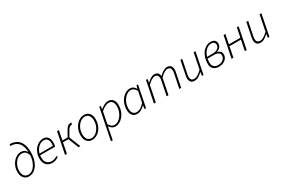

<svg xmlns="http://www.w3.org/2000/svg" viewBox="123 -2125 5506 3744"><g transform="rotate(-30 2876.5 -252.5)"><path d="M205 12Q157 12 120.5 -10Q84 -32 64 -74.5Q44 -117 44 -177Q44 -240 65 -295.5Q86 -351 121.5 -393Q157 -435 202 -458.5Q247 -482 294 -482Q340 -482 369.5 -465Q399 -448 416.5 -419.5Q434 -391 442 -358L431 -321Q412 -381 382.5 -413.5Q353 -446 294 -446Q255 -446 218 -425Q181 -404 151 -367Q121 -330 103 -282.5Q85 -235 85 -183Q85 -106 117.5 -65Q150 -24 210 -24Q265 -24 314.5 -67.5Q364 -111 395.5 -190.5Q427 -270 427 -379Q427 -534 363 -610Q299 -686 177 -686L184 -722Q273 -722 336 -684.5Q399 -647 432.5 -572.5Q466 -498 466 -386Q466 -264 430.5 -174.5Q395 -85 336 -36.5Q277 12 205 12Z M731 12Q647 12 597 -38.5Q547 -89 547 -186Q547 -254 568.5 -310Q590 -366 626 -406.5Q662 -447 706 -469.5Q750 -492 797 -492Q849 -492 881 -470Q913 -448 927 -409.5Q941 -371 941 -322Q941 -305 939.5 -289.5Q938 -274 934.5 -261Q931 -248 928 -237H580L587 -272H897Q900 -287 901.5 -300Q903 -313 903 -328Q903 -360 892.5 -389.5Q882 -419 858 -437.5Q834 -456 793 -456Q756 -456 719.5 -436.5Q683 -417 653.5 -381.5Q624 -346 606 -297Q588 -248 588 -191Q588 -129 608.5 -92.5Q629 -56 662.5 -40Q696 -24 736 -24Q773 -24 802 -36Q831 -48 857 -66L875 -40Q847 -19 811.5 -3.5Q776 12 731 12Z M1016 0 1113 -480H1154L1113 -270H1230L1296 -388Q1331 -450 1360 -469.5Q1389 -489 1416 -489Q1430 -489 1439 -484L1427 -443Q1423 -445 1420 -445Q1417 -445 1413 -445Q1395 -445 1374.5 -431Q1354 -417 1327 -369L1260 -252L1361 0H1318L1226 -233H1104L1058 0Z M1629 12Q1579 12 1542.5 -10.5Q1506 -33 1486.5 -75.5Q1467 -118 1467 -178Q1467 -246 1488.5 -303Q1510 -360 1546 -402.5Q1582 -445 1627.5 -468.5Q1673 -492 1720 -492Q1770 -492 1806.5 -469.5Q1843 -447 1863 -404.5Q1883 -362 1883 -302Q1883 -235 1861.5 -177.5Q1840 -120 1804 -78Q1768 -36 1722.5 -12Q1677 12 1629 12ZM1633 -24Q1672 -24 1709 -45.5Q1746 -67 1775.5 -105Q1805 -143 1823 -192Q1841 -241 1841 -297Q1841 -375 1808.5 -415.5Q1776 -456 1717 -456Q1679 -456 1641.5 -434.5Q1604 -413 1574 -375.5Q1544 -338 1526 -288.5Q1508 -239 1508 -184Q1508 -106 1540.5 -65Q1573 -24 1633 -24Z M1924 217 2064 -480H2098L2088 -412H2092Q2130 -444 2174.5 -468Q2219 -492 2268 -492Q2332 -492 2370 -447.5Q2408 -403 2408 -319Q2408 -250 2386.5 -189.5Q2365 -129 2327.5 -84Q2290 -39 2244 -13.5Q2198 12 2148 12Q2106 12 2074 -10Q2042 -32 2021 -65H2019L1998 43L1965 217ZM2148 -24Q2191 -24 2230.5 -48.5Q2270 -73 2300.5 -114Q2331 -155 2349 -206.5Q2367 -258 2367 -312Q2367 -384 2338 -420Q2309 -456 2259 -456Q2220 -456 2171.5 -431Q2123 -406 2082 -366L2030 -107Q2057 -62 2085.5 -43Q2114 -24 2148 -24Z M2635 12Q2572 12 2533.5 -32.5Q2495 -77 2495 -161Q2495 -230 2516.5 -290.5Q2538 -351 2575.5 -396Q2613 -441 2660 -466.5Q2707 -492 2756 -492Q2799 -492 2830 -470.5Q2861 -449 2880 -414H2883L2902 -480H2936L2840 0H2805L2816 -76H2812Q2776 -38 2730.5 -13Q2685 12 2635 12ZM2644 -24Q2691 -24 2736.5 -51Q2782 -78 2824 -128L2874 -369Q2848 -416 2818.5 -436Q2789 -456 2755 -456Q2712 -456 2673 -431.5Q2634 -407 2603.5 -366.5Q2573 -326 2555 -274.5Q2537 -223 2537 -169Q2537 -96 2566 -60Q2595 -24 2644 -24Z M3018 0 3115 -480H3149L3139 -404H3143Q3183 -442 3225 -467Q3267 -492 3302 -492Q3362 -492 3386.5 -462.5Q3411 -433 3413 -392Q3463 -441 3508 -466.5Q3553 -492 3588 -492Q3648 -492 3674.5 -459.5Q3701 -427 3701 -375Q3701 -357 3699 -344Q3697 -331 3693 -310L3631 0H3589L3651 -304Q3656 -327 3657.5 -339.5Q3659 -352 3659 -366Q3659 -411 3639.5 -433Q3620 -455 3576 -455Q3552 -455 3509.5 -431.5Q3467 -408 3416 -354L3345 0H3304L3365 -304Q3370 -327 3371.5 -339.5Q3373 -352 3373 -366Q3373 -411 3353.5 -433Q3334 -455 3290 -455Q3267 -455 3224 -431.5Q3181 -408 3131 -354L3060 0Z M3935 12Q3874 12 3847.5 -20.5Q3821 -53 3821 -105Q3821 -123 3823 -136Q3825 -149 3829 -170L3891 -480H3932L3870 -176Q3866 -155 3864 -141.5Q3862 -128 3862 -114Q3862 -70 3882 -47.5Q3902 -25 3948 -25Q3979 -25 4021.5 -49.5Q4064 -74 4118 -126L4189 -480H4230L4134 0H4099L4110 -78H4106Q4065 -40 4022 -14Q3979 12 3935 12Z M4479 12Q4402 12 4357.5 -29.5Q4313 -71 4313 -142Q4313 -227 4335.5 -292.5Q4358 -358 4395.5 -402.5Q4433 -447 4477.5 -469.5Q4522 -492 4567 -492Q4630 -492 4661 -465Q4692 -438 4692 -385Q4692 -338 4661.5 -305Q4631 -272 4589 -258V-254Q4627 -247 4652.5 -222.5Q4678 -198 4678 -151Q4678 -105 4653 -68.5Q4628 -32 4583.5 -10Q4539 12 4479 12ZM4483 -24Q4527 -24 4562 -40.5Q4597 -57 4617 -85.5Q4637 -114 4637 -149Q4637 -194 4602 -215.5Q4567 -237 4505 -237H4346L4352 -272H4498Q4550 -272 4584 -287.5Q4618 -303 4635 -327.5Q4652 -352 4652 -379Q4652 -457 4561 -457Q4526 -457 4490 -437Q4454 -417 4423 -377.5Q4392 -338 4373 -280.5Q4354 -223 4354 -149Q4354 -90 4388.5 -57Q4423 -24 4483 -24Z M4765 0 4862 -480H4903L4862 -270H5119L5161 -480H5202L5106 0H5064L5111 -233H4853L4807 0Z M5419 12Q5358 12 5331.5 -20.5Q5305 -53 5305 -105Q5305 -123 5307 -136Q5309 -149 5313 -170L5375 -480H5416L5354 -176Q5350 -155 5348 -141.5Q5346 -128 5346 -114Q5346 -70 5366 -47.5Q5386 -25 5432 -25Q5463 -25 5505.5 -49.5Q5548 -74 5602 -126L5673 -480H5714L5618 0H5583L5594 -78H5590Q5549 -40 5506 -14Q5463 12 5419 12Z"/></g></svg>

Font: Source Sans 3 Light
Style: Italic
Weight: 300
Italic angle: -11°
Designer: Paul D. Hunt
Foundry: Adobe
Version: Version 3.046;hotconv 1.0.118;makeotfexe 2.5.65603